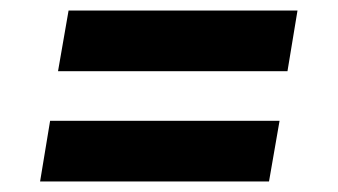

<svg xmlns="http://www.w3.org/2000/svg" viewBox="-20 -522 640 364"><path d="M90 -387 110 -502H544L525 -387ZM56 -178 75 -293H510L490 -178Z"/></svg>

Font: Iosevka Curly Slab HvExObl
Style: Regular
Weight: 900
Width: 7
Italic angle: -9°
Monospace: yes
Designer: Belleve Invis
Foundry: Belleve Invis
Version: Version 11.1.0; ttfautohint (v1.8.3)